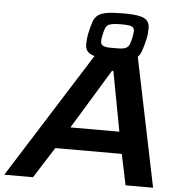

<svg xmlns="http://www.w3.org/2000/svg" viewBox="-90 -920 873 973"><g transform="rotate(5 346.5 -433.5)"><path d="M-32 0 402 -688H583L725 0H585L552 -157H214L114 0ZM281 -268H530L473 -572H466ZM461 -631Q408 -631 378 -637.5Q348 -644 336 -658Q324 -672 324 -693Q324 -704 325 -718Q326 -732 329 -747Q337 -786 345.5 -810Q354 -834 371 -846Q388 -858 418.5 -862.5Q449 -867 499 -867Q553 -867 581.5 -860.5Q610 -854 621 -839.5Q632 -825 632 -804Q632 -792 631 -778Q630 -764 626 -747Q617 -709 609 -686Q601 -663 586 -651Q571 -639 541.5 -635Q512 -631 461 -631ZM466 -687Q504 -687 520 -692Q536 -697 542.5 -710Q549 -723 554 -748Q556 -758 557.5 -767Q559 -776 559 -783Q559 -799 545.5 -805Q532 -811 492 -811Q454 -811 436.5 -805.5Q419 -800 413 -786Q407 -772 402 -747Q400 -737 399 -729.5Q398 -722 398 -716Q398 -700 411.5 -693.5Q425 -687 466 -687Z"/></g></svg>

Font: Saira Expanded SemiBold
Style: Italic
Weight: 600
Width: 7
Italic angle: -12°
Designer: Hector Gatti with collaboration of the Omnibus-Type team
Foundry: Omnibus-Type
Version: Version 1.101